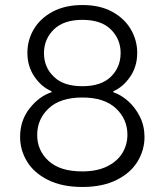

<svg xmlns="http://www.w3.org/2000/svg" viewBox="-20 -734 652 764"><path d="M60 -189Q60 -255 98 -303Q136 -351 185 -367V-371Q145 -388 117 -429Q89 -470 89 -524Q89 -575 115 -618.5Q141 -662 190.5 -688Q240 -714 308 -714Q378 -714 427 -687Q476 -660 501 -616.5Q526 -573 526 -524Q526 -469 497.5 -428Q469 -387 431 -371V-367Q461 -357 489.5 -332Q518 -307 536.5 -270Q555 -233 555 -189Q555 -137 527.5 -91.5Q500 -46 444 -18Q388 10 308 10Q227 10 171 -18Q115 -46 87.5 -91.5Q60 -137 60 -189ZM128 -197Q128 -135 173.5 -93.5Q219 -52 307 -52Q367 -52 407.5 -72.5Q448 -93 467.5 -126Q487 -159 487 -198Q487 -260 441 -303Q395 -346 308 -346Q220 -346 174 -303Q128 -260 128 -197ZM194 -429Q232 -391 308 -391Q383 -391 421.5 -429Q460 -467 460 -523Q460 -578 421.5 -616.5Q383 -655 308 -655Q233 -655 194 -616.5Q155 -578 155 -523Q155 -466 194 -429Z"/></svg>

Font: Lopes Sans Light
Style: Regular
Weight: 300
Designer: Gabriel Lam, Diego Maldonado
Foundry: TypeRant, Foresti Design
Version: Version 4.000